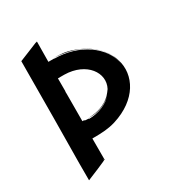

<svg xmlns="http://www.w3.org/2000/svg" viewBox="-159 -734 791 856"><g transform="rotate(-30 237.0 -306.0)"><path d="M432 -377 433 -373C430 -385 426 -396 420 -406C397 -452 352 -492 285 -516C246 -530 222 -531 187 -531C256 -528 320 -511 373 -465C385 -455 395 -444 404 -431C404 -432 403 -433 402 -434C403 -432 405 -430 406 -428L410 -422C410 -423 409 -424 409 -424C422 -404 432 -381 435 -357C419 -453 314 -527 187 -527C188 -527 189 -528 187 -528H157C157 -560 158 -596 158 -625V-632C153 -631 152 -630 151 -630H150C142 -626 63 -595 54 -591C54 -479 51 -104 50 -68V20C56 17 165 -26 158 -28C157 -29 152 -28 150 -27L156 -30V-134C209 -134 239 -136 276 -147C408 -188 459 -289 432 -377ZM325 -291C319 -282 312 -274 305 -266C298 -259 289 -252 279 -246C242 -224 206 -223 187 -222C224 -219 262 -231 288 -250L287 -249C297 -255 307 -263 315 -273C285 -236 235 -217 187 -217C190 -220 178 -219 167 -220C166 -220 169 -221 171 -221C163 -221 163 -222 166 -223H156C156 -329 157 -369 156 -377C156 -376 157 -375 157 -374V-433V-443H190C303 -441 360 -357 325 -291ZM433 -373C434 -372 434 -371 434 -370C434 -371 434 -372 433 -373ZM287 -249C286 -248 285 -248 284 -247Z"/></g></svg>

Font: HIVNotRetro
Style: Regular
Weight: 400
Designer: Feorag
Foundry: Feorag
Version: Version 1.000;PS 001.000;hotconv 1.0.88;makeotf.lib2.5.64775